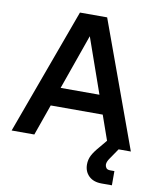

<svg xmlns="http://www.w3.org/2000/svg" viewBox="-96 -775 867 1050"><g transform="rotate(10 337.5 -250.0)"><path d="M6 0 262 -700H413L668 0H542L329 -606H346L132 0ZM118 -172 158 -276H518L559 -172ZM541 200Q495 200 469.5 175Q444 150 444 111Q444 84 456 60.5Q468 37 497 4L546 -55L600 0L559 60Q554 67 550 76Q546 85 546 94Q546 103 552 112Q558 121 575 121H598V200Z"/></g></svg>

Font: SUSE SemiBold
Style: Regular
Weight: 600
Designer: Rene Bieder
Foundry: SUSE
Version: Version 1.000